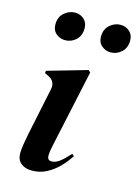

<svg xmlns="http://www.w3.org/2000/svg" viewBox="-115 -799 635 879"><g transform="rotate(15 203.0 -360.0)"><path d="M124 15Q93 15 73 -1Q53 -17 53 -48Q53 -66 57 -91Q61 -116 66 -141L113 -366Q122 -407 84 -424L68 -432L69 -443L257 -497L267 -488L189 -126Q185 -108 183 -95.5Q181 -83 181 -71Q181 -49 201 -49Q219 -49 237.5 -62.5Q256 -76 284 -107L294 -99Q276 -70 250.5 -44Q225 -18 193.5 -1.5Q162 15 124 15ZM117 -601Q93 -601 74.5 -616.5Q56 -632 56 -660Q56 -695 79 -715Q102 -735 130 -735Q155 -735 172.5 -719Q190 -703 190 -677Q190 -641 168 -621Q146 -601 117 -601ZM333 -601Q309 -601 290.5 -616.5Q272 -632 272 -660Q272 -695 295 -715Q318 -735 345 -735Q371 -735 388.5 -719Q406 -703 406 -677Q406 -641 383.5 -621Q361 -601 333 -601Z"/></g></svg>

Font: DeepMind Serif Display
Style: Italic
Weight: 400
Italic angle: -12°
Designer: Frank Grießhammer / Modifications: Colophon Foundry
Foundry: Colophon Foundry
Version: Version 5.003; ttfautohint (v1.8.2)